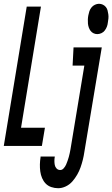

<svg xmlns="http://www.w3.org/2000/svg" viewBox="-45 -770 592 1013"><path d="M-25 0 96 -735H171L66 -96H192L176 0ZM468 -590Q458 -590 448.5 -594.5Q439 -599 433 -607Q427 -615 423.5 -625Q420 -635 419 -645.5Q418 -656 418.5 -667.5Q419 -679 421 -689Q423 -700 426.5 -710.5Q430 -721 437.5 -730.5Q445 -740 456 -745Q467 -750 477 -750Q488 -750 497.5 -745.5Q507 -741 513.5 -733Q520 -725 522.5 -715Q525 -705 526.5 -694.5Q528 -684 527 -672.5Q526 -661 524 -651Q523 -640 519 -629.5Q515 -619 508 -609.5Q501 -600 490 -595Q479 -590 468 -590ZM262 223Q243 223 225.5 217Q208 211 196 198.5Q184 186 177 169.5Q170 153 167.5 134.5Q165 116 165.5 97Q166 78 169 59V56H244V57Q242 68 242 79Q242 90 244 100.5Q246 111 253.5 119Q261 127 273 127Q283 127 291 118Q299 109 303.5 99Q308 89 311.5 78.5Q315 68 318 58Q321 48 323 37.5Q325 27 327 17L400 -424H338L343 -520H492L400 32Q397 53 392 73Q387 93 380 113Q373 133 362 152Q351 171 336.5 187.5Q322 204 302 213.5Q282 223 262 223Z"/></svg>

Font: Iosevka Term Curly
Style: Bold Italic
Weight: 700
Italic angle: -9°
Designer: Belleve Invis
Foundry: Belleve Invis
Version: Version 32.3.0